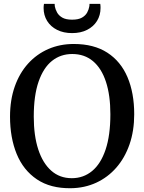

<svg xmlns="http://www.w3.org/2000/svg" viewBox="-20 -984 762 1015"><path d="M355 11Q247 12.5 175.2 -35.8Q103.5 -84 68.2 -170Q33 -256 33 -367.5Q33 -455.5 58 -526.5Q83 -597.5 128.5 -647.8Q174 -698 235.5 -724.8Q297 -751.5 370 -751.5Q476.5 -751.5 547.5 -705.5Q618.5 -659.5 654 -576Q689.5 -492.5 689.5 -380Q689.5 -292.5 664.8 -221Q640 -149.5 595 -98Q550 -46.5 488.8 -18.2Q427.5 10 355 11ZM359.5 -42Q421 -42 467 -80Q513 -118 538.2 -193.2Q563.5 -268.5 563.5 -380Q563.5 -480.5 540 -551.8Q516.5 -623 471.5 -660.8Q426.5 -698.5 362 -698.5Q300.5 -698.5 255 -662.2Q209.5 -626 184 -552.5Q158.5 -479 158.5 -367.5Q158.5 -267 182.2 -194.2Q206 -121.5 250.8 -81.8Q295.5 -42 359.5 -42ZM361 -809Q316 -809 282 -826Q248 -843 229.2 -873.2Q210.5 -903.5 210.5 -942Q210.5 -947.5 211 -953Q211.5 -958.5 212.5 -963.5H269Q269 -961 269.2 -957.2Q269.5 -953.5 270 -949.5Q273 -934 281.8 -918Q290.5 -902 309.2 -891Q328 -880 361 -880Q394.5 -880 413.2 -890.8Q432 -901.5 440.8 -917.8Q449.5 -934 452 -949.5Q453 -953.5 453 -957.2Q453 -961 453 -963.5H510Q511 -958.5 511.2 -953Q511.5 -947.5 511.5 -942Q511.5 -903.5 492.8 -873.2Q474 -843 440.2 -826Q406.5 -809 361 -809Z"/></svg>

Font: Merriweather 20pt Medium
Style: Regular
Weight: 500
Version: Version 2.100